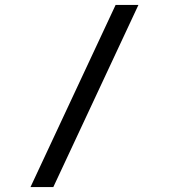

<svg xmlns="http://www.w3.org/2000/svg" viewBox="-20 -677 697 774"><path d="M195 77 538 -657H446L103 77Z"/></svg>

Font: Charger Monospace
Style: Regular
Weight: 400
Designer: Jasper
Foundry: Cannot Into Space Fonts
Version: Version 0.980